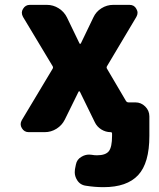

<svg xmlns="http://www.w3.org/2000/svg" viewBox="-20 -567 658 794"><path d="M308.6 -387.7Q309.6 -385.7 311.5 -385.7Q313.5 -385.7 314.5 -387.7L366.2 -495.1Q377 -518.6 399.4 -532.7Q421.9 -546.9 448.2 -546.9H515.6Q535.2 -546.9 543.9 -530.3Q548.8 -522.5 548.8 -513.7Q548.8 -505.9 543.9 -497.1L422.9 -293.9Q418.9 -288.1 422.9 -282.2L501 -149.4Q504.9 -143.6 511.7 -143.6H540Q563.5 -143.6 580.6 -126.5Q597.7 -109.4 597.7 -85.9V-4.9Q597.7 107.4 551.3 157.2Q504.9 207 408.2 207Q372.1 207 335.9 201.2Q311.5 198.2 298.8 177.7Q289.1 162.1 289.1 145.5Q289.1 138.7 290 132.8L293.9 113.3Q297.9 91.8 317.4 81.1Q332 72.3 348.6 72.3Q354.5 72.3 359.4 73.2Q370.1 75.2 380.9 75.2Q417 75.2 430.2 58.1Q443.4 41 443.4 -4.9V-14.6Q443.4 -20.5 437.5 -20.5Q417 -20.5 398.9 -31.7Q380.9 -43 372.1 -61.5L310.5 -187.5Q309.6 -189.5 307.6 -189.5Q305.7 -189.5 304.7 -187.5L248 -72.3Q236.3 -48.8 213.9 -34.7Q191.4 -20.5 165 -20.5H98.6Q80.1 -20.5 70.3 -37.1Q65.4 -44.9 65.4 -53.7Q65.4 -61.5 70.3 -70.3L197.3 -282.2Q201.2 -288.1 197.3 -293.9L75.2 -497.1Q70.3 -505.9 70.3 -514.6Q70.3 -522.5 75.2 -530.3Q85 -546.9 103.5 -546.9H173.8Q200.2 -546.9 222.7 -532.7Q245.1 -518.6 256.8 -495.1Z"/></svg>

Font: Gen Jyuu Gothic Heavy
Style: Bold
Weight: 900
Designer: [Source Han Sans]
Ryoko NISHIZUKA  (kana & ideographs); Paul D. Hunt (Latin, Greek & Cyrillic); Wenlong ZHANG  (bopomofo
Version: Version 1.002.20150607